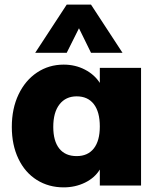

<svg xmlns="http://www.w3.org/2000/svg" viewBox="-20 -801 683 829"><path d="M589 -508V0H411V-69Q389 -33 347 -12.5Q305 8 255 8Q190 8 139 -24Q88 -56 59.5 -115.5Q31 -175 31 -253Q31 -332 60 -393Q89 -454 140 -488Q191 -522 255 -522Q305 -522 346.5 -500.5Q388 -479 411 -443V-508ZM411 -255Q411 -318 385 -351.5Q359 -385 311 -385Q264 -385 237 -350.5Q210 -316 210 -253Q210 -192 236 -159.5Q262 -127 311 -127Q359 -127 385 -160Q411 -193 411 -255ZM132 -573 268 -781H373L509 -573H373L321 -679L268 -573Z"/></svg>

Font: Muli Black
Style: Regular
Weight: 900
Designer: Vernon Adams
Foundry: Vernon Adams
Version: Version 2.001